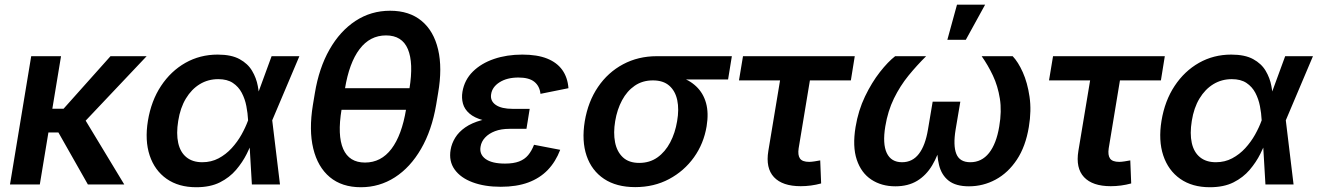

<svg xmlns="http://www.w3.org/2000/svg" viewBox="-20 -785 5607 817"><path d="M239.7 -545.9 149.4 0H22.5L112.8 -545.9ZM604 -545.9 296.9 -221.2H149.9L166.5 -322.3H250.5L450.2 -545.9ZM354 0 226.1 -225.6 328.1 -298.8 508.8 0Z M814.9 11.7Q740.2 11.7 689.2 -23.9Q638.2 -59.6 616.9 -123.5Q595.7 -187.5 609.4 -271Q623.5 -356.4 665.3 -419.4Q707 -482.4 769 -517.6Q831.1 -552.7 906.2 -552.7Q964.4 -552.7 999.5 -533.4Q1034.7 -514.2 1052.7 -483.6Q1070.8 -453.1 1077.1 -418.7Q1083.5 -384.3 1083.5 -354.5H1126L1138.2 -274.4L1171.4 0H1051.8L1035.6 -274.4Q1034.2 -303.2 1028.3 -333.5Q1022.5 -363.8 1008.8 -389.9Q995.1 -416 970.9 -432.1Q946.8 -448.2 908.7 -448.2Q865.2 -448.2 830.1 -426.8Q794.9 -405.3 771 -365.7Q747.1 -326.2 738.3 -270.5Q729.5 -216.3 738.3 -176.8Q747.1 -137.2 773.2 -116Q799.3 -94.7 840.8 -94.7Q878.9 -94.7 910.2 -111.3Q941.4 -127.9 965.8 -154.5Q990.2 -181.2 1007.6 -212.2Q1024.9 -243.2 1035.2 -271.5L1135.7 -545.9H1253.9L1137.7 -271.5L1099.6 -196.3H1059.1Q1047.9 -166 1030 -130.4Q1012.2 -94.7 984.6 -62.3Q957 -29.8 915.8 -9Q874.5 11.7 814.9 11.7Z M1515.6 11.7Q1435.1 11.7 1383.5 -31.2Q1332 -74.2 1313 -152.8Q1293.9 -231.4 1311.5 -338.9L1319.8 -388.7Q1337.4 -495.6 1382.1 -574.2Q1426.8 -652.8 1492.7 -696Q1558.6 -739.3 1640.1 -739.3Q1721.7 -739.3 1773.7 -696.3Q1825.7 -653.3 1844.2 -574.5Q1862.8 -495.6 1844.2 -388.7L1835.9 -338.9Q1817.4 -230.5 1771.7 -151.6Q1726.1 -72.8 1660.4 -30.5Q1594.7 11.7 1515.6 11.7ZM1533.2 -93.3Q1601.6 -93.3 1645.8 -151.6Q1689.9 -210 1708 -320.3L1722.2 -407.2Q1740.2 -517.6 1715.6 -575.9Q1690.9 -634.3 1622.6 -634.3Q1554.2 -634.3 1510 -575.9Q1465.8 -517.6 1447.8 -407.2L1433.6 -320.3Q1415 -209 1440.4 -151.1Q1465.8 -93.3 1533.2 -93.3ZM1408.7 -317.9 1423.8 -409.7H1747.6L1732.4 -317.9Z M2110.8 9.8Q2042 9.8 1991 -9.3Q1939.9 -28.3 1914.6 -63.7Q1889.2 -99.1 1897.5 -147.9Q1901.9 -174.3 1917 -199Q1932.1 -223.6 1959.7 -242.9Q1987.3 -262.2 2029.5 -273.7Q2071.8 -285.2 2130.9 -285.2H2228L2220.2 -236.8H2147.9Q2112.3 -236.8 2086.2 -226.8Q2060.1 -216.8 2044.2 -199.7Q2028.3 -182.6 2024.9 -161.1Q2019 -128.4 2046.1 -108.6Q2073.2 -88.9 2128.9 -88.9Q2165 -88.9 2188.7 -97.9Q2212.4 -106.9 2227.3 -124.8Q2242.2 -142.6 2252.4 -168.9L2363.8 -147.5Q2344.7 -97.2 2311 -62Q2277.3 -26.9 2227.8 -8.5Q2178.2 9.8 2110.8 9.8ZM2127.4 -263.7Q2072.3 -263.7 2035.4 -273.7Q1998.5 -283.7 1977.5 -302Q1956.5 -320.3 1950 -344Q1943.4 -367.7 1947.8 -394.5Q1956.5 -445.3 1992.2 -480.5Q2027.8 -515.6 2082.3 -534.2Q2136.7 -552.7 2202.6 -552.7Q2265.6 -552.7 2307.9 -535.9Q2350.1 -519 2372.8 -487.1Q2395.5 -455.1 2398.9 -409.7L2279.8 -385.7Q2276.4 -418.5 2253.9 -436.8Q2231.4 -455.1 2186 -455.1Q2137.7 -455.1 2106 -435.1Q2074.2 -415 2069.8 -383.8Q2065.4 -355.5 2089.6 -338.6Q2113.8 -321.8 2161.6 -321.8H2233.9L2224.6 -263.7Z M2683.1 11.2Q2603 11.2 2550.3 -23.9Q2497.6 -59.1 2476.1 -122.1Q2454.6 -185.1 2468.3 -269Q2482.4 -353 2524.7 -415Q2566.9 -477.1 2631.3 -511.5Q2695.8 -545.9 2774.9 -545.9H3094.2L3078.1 -446.8H2839.4L2758.3 -442.9Q2713.9 -442.9 2680.9 -420.2Q2647.9 -397.5 2627 -358.4Q2606 -319.3 2597.7 -269.5Q2589.4 -219.7 2597.2 -179.7Q2605 -139.6 2630.4 -115.7Q2655.8 -91.8 2700.2 -91.8Q2744.6 -91.8 2777.6 -115.2Q2810.5 -138.7 2831.8 -179Q2853 -219.2 2861.3 -269.5Q2870.1 -319.8 2861.8 -358.9Q2853.5 -397.9 2827.9 -420.4Q2802.2 -442.9 2758.3 -442.9L2763.7 -473.6Q2821.3 -473.6 2866.9 -459.7Q2912.6 -445.8 2942.6 -417.2Q2972.7 -388.7 2984.4 -346.4Q2996.1 -304.2 2986.8 -247.6Q2974.6 -173.8 2932.9 -115.5Q2891.1 -57.1 2826.9 -22.9Q2762.7 11.2 2683.1 11.2Z M3387.2 7.3Q3309.6 7.3 3273.4 -31.2Q3237.3 -69.8 3249.5 -143.1L3299.3 -442.9H3124.5L3141.6 -545.9H3617.2L3600.6 -442.9H3426.3L3378.4 -153.8Q3374 -125 3384 -110.6Q3394 -96.2 3423.3 -96.2Q3432.1 -96.2 3446.5 -98.4Q3460.9 -100.6 3470.2 -102.5L3474.1 -4.4Q3452.6 1.5 3430.7 4.4Q3408.7 7.3 3387.2 7.3Z M3790 7.8Q3731 7.8 3687.7 -20.8Q3644.5 -49.3 3625.7 -105.5Q3606.9 -161.6 3620.6 -244.6Q3632.3 -315.4 3660.9 -374.8Q3689.5 -434.1 3724.1 -478.3Q3758.8 -522.5 3789.1 -545.9H3920.9Q3881.8 -507.3 3845.9 -463.4Q3810.1 -419.4 3783.9 -366Q3757.8 -312.5 3747.1 -247.1Q3734.9 -172.9 3753.4 -133.8Q3772 -94.7 3818.4 -94.7Q3862.8 -94.7 3890.1 -130.4Q3917.5 -166 3928.7 -233.9L3948.7 -352.5H4066.4L4046.4 -233.9Q4035.2 -166 4049.3 -130.4Q4063.5 -94.7 4108.9 -94.7Q4157.2 -94.7 4188.5 -134Q4219.7 -173.3 4231.9 -246.6Q4243.2 -312 4234.6 -365.5Q4226.1 -418.9 4205.1 -463.4Q4184.1 -507.8 4157.2 -545.9H4289.1Q4312.5 -521.5 4332.3 -477.3Q4352.1 -433.1 4360.8 -373.8Q4369.6 -314.5 4357.9 -244.6Q4344.2 -161.6 4306.9 -105.5Q4269.5 -49.3 4216.6 -20.8Q4163.6 7.8 4103 7.8Q4047.4 7.8 4016.8 -16.1Q3986.3 -40 3975.8 -82.8Q3965.3 -125.5 3968.3 -181.6H3987.3Q3972.2 -124.5 3946.8 -81.8Q3921.4 -39.1 3882.8 -15.6Q3844.2 7.8 3790 7.8ZM4011.2 -615.7 4052.2 -765.1H4171.9L4089.8 -615.7Z M4706.5 7.3Q4628.9 7.3 4592.8 -31.2Q4556.6 -69.8 4568.8 -143.1L4618.7 -442.9H4443.8L4460.9 -545.9H4936.5L4919.9 -442.9H4745.6L4697.8 -153.8Q4693.4 -125 4703.4 -110.6Q4713.4 -96.2 4742.7 -96.2Q4751.5 -96.2 4765.9 -98.4Q4780.3 -100.6 4789.6 -102.5L4793.5 -4.4Q4772 1.5 4750 4.4Q4728 7.3 4706.5 7.3Z M5127.9 11.7Q5053.2 11.7 5002.2 -23.9Q4951.2 -59.6 4929.9 -123.5Q4908.7 -187.5 4922.4 -271Q4936.5 -356.4 4978.3 -419.4Q5020 -482.4 5082 -517.6Q5144 -552.7 5219.2 -552.7Q5277.3 -552.7 5312.5 -533.4Q5347.7 -514.2 5365.7 -483.6Q5383.8 -453.1 5390.1 -418.7Q5396.5 -384.3 5396.5 -354.5H5439L5451.2 -274.4L5484.4 0H5364.7L5348.6 -274.4Q5347.2 -303.2 5341.3 -333.5Q5335.4 -363.8 5321.8 -389.9Q5308.1 -416 5283.9 -432.1Q5259.8 -448.2 5221.7 -448.2Q5178.2 -448.2 5143.1 -426.8Q5107.9 -405.3 5084 -365.7Q5060.1 -326.2 5051.3 -270.5Q5042.5 -216.3 5051.3 -176.8Q5060.1 -137.2 5086.2 -116Q5112.3 -94.7 5153.8 -94.7Q5191.9 -94.7 5223.1 -111.3Q5254.4 -127.9 5278.8 -154.5Q5303.2 -181.2 5320.6 -212.2Q5337.9 -243.2 5348.1 -271.5L5448.7 -545.9H5566.9L5450.7 -271.5L5412.6 -196.3H5372.1Q5360.8 -166 5343 -130.4Q5325.2 -94.7 5297.6 -62.3Q5270 -29.8 5228.8 -9Q5187.5 11.7 5127.9 11.7Z"/></svg>

Font: Inter SemiBold
Style: Italic
Weight: 600
Italic angle: -9.3988°
Designer: Rasmus Andersson
Foundry: rsms
Version: Version 4.001;git-66647c0bb